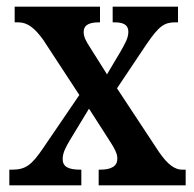

<svg xmlns="http://www.w3.org/2000/svg" viewBox="-20 -556 583 576"><path d="M8 0H224V-47H221C183 -47 168 -57 168 -79C168 -99 179 -117 190 -136L247 -230L299 -149C326 -108 332 -95 332 -80C332 -58 315 -47 280 -47H276V0H537V-47H526C505 -47 483 -62 457 -100L331 -291L420 -424C457 -478 473 -489 506 -489H514V-536H318V-489H322C347 -489 365 -484 365 -460C365 -442 355 -425 342 -402L301 -333L250 -414C237 -434 231 -446 231 -460C231 -476 240 -489 277 -489H280V-536H24V-489H35C63 -489 85 -471 110 -436L218 -271L109 -111C75 -61 57 -47 16 -47H8Z"/></svg>

Font: Noto Serif Sinhala Condensed SemiBold
Style: Regular
Weight: 600
Width: 3
Designer: Jelle Bosma - Monotype Design Team
Foundry: Monotype Imaging Inc.
Version: Version 2.007